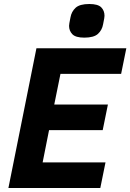

<svg xmlns="http://www.w3.org/2000/svg" viewBox="-20 -939 651 959"><path d="M481 0H22L162 -698H611L585 -570H282L251 -417H519L493 -289H225L193 -128H507ZM401 -751Q358 -751 341.5 -768Q325 -785 325 -810Q325 -816 326.5 -823.5Q328 -831 332 -852Q337 -881 357.5 -900Q378 -919 426 -919Q469 -919 485.5 -902.5Q502 -886 502 -860Q502 -854 500.5 -846.5Q499 -839 495 -818Q490 -789 469.5 -770Q449 -751 401 -751Z"/></svg>

Font: IBM Plex Sans
Style: Italic
Weight: 400
Italic angle: -11.31°
Designer: Mike Abbink, Paul van der Laan, Pieter van Rosmalen
Foundry: Bold Monday
Version: Version 3.201